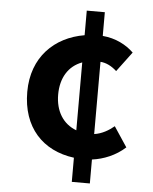

<svg xmlns="http://www.w3.org/2000/svg" viewBox="-55 -789 700 879"><g transform="rotate(5 295.0 -349.5)"><path d="M308 44H391V-66C444 -73 499 -95 543 -135L482 -227C458 -207 427 -188 391 -183V-515C417 -513 442 -501 466 -479L534 -570C500 -603 451 -629 391 -634V-743H308V-630C171 -607 69 -509 69 -349C69 -186 163 -86 308 -67ZM308 -193C246 -216 211 -273 211 -349C211 -425 245 -482 308 -505Z"/></g></svg>

Font: Source Han Sans KR
Style: Bold
Weight: 700
Designer: Ryoko NISHIZUKA 西塚涼子 (kana, bopomofo & ideographs); Paul D. Hunt (Latin, Greek & Cyrillic); Sandoll Communications 산돌커뮤니
Foundry: Adobe
Version: Version 2.004;hotconv 1.0.118;makeotfexe 2.5.65603